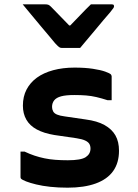

<svg xmlns="http://www.w3.org/2000/svg" viewBox="-20 -860 640 889"><path d="M351 -638Q330 -638 308.5 -638Q287 -638 266 -638Q259 -638 253.5 -642Q248 -646 235 -660Q228 -669 210.5 -689.5Q193 -710 170.5 -737Q148 -764 125.5 -791Q103 -818 85 -840Q110 -840 135.5 -840Q161 -840 187 -840Q198 -840 203.5 -838Q209 -836 216 -829Q227 -818 252.5 -791.5Q278 -765 321 -721L270 -742H333L284 -720Q326 -763 352.5 -791Q379 -819 401 -840H497Q501 -840 503.5 -839Q506 -838 507 -836Q508 -834 508 -831Q508 -827 505 -822.5Q502 -818 490 -803Q478 -790 459 -767Q440 -744 419 -719Q398 -694 379.5 -672Q361 -650 351 -638ZM294 -118Q355 -118 377 -132.5Q399 -147 399 -172Q399 -185 393.5 -194Q388 -203 374 -209.5Q360 -216 334 -220L231 -235Q183 -243 150.5 -260.5Q118 -278 102 -306Q86 -334 86 -371Q86 -413 103 -445.5Q120 -478 151 -500.5Q182 -523 226.5 -535Q271 -547 325 -547Q374 -547 410 -541.5Q446 -536 467 -528.5Q488 -521 494 -515Q494 -514 495 -512.5Q496 -511 496.5 -509.5Q497 -508 497 -506Q497 -478 497 -450.5Q497 -423 497 -396H478Q450 -405 426.5 -410.5Q403 -416 379 -418Q355 -420 324 -420Q285 -420 263 -414Q241 -408 231 -395.5Q221 -383 221 -365Q221 -354 226 -344.5Q231 -335 244 -329.5Q257 -324 280 -321L376 -307Q430 -300 464 -281Q498 -262 514.5 -233Q531 -204 531 -162Q531 -106 504 -68Q477 -30 423.5 -10.5Q370 9 293 9Q250 9 213 5Q176 1 147.5 -6Q119 -13 101 -20Q83 -27 77 -33Q76 -35 75.5 -36.5Q75 -38 75 -40Q75 -69 75 -98.5Q75 -128 75 -158H94Q117 -147 139.5 -139.5Q162 -132 186 -127Q210 -122 236.5 -120Q263 -118 294 -118Z"/></svg>

Font: RecMonoLinear Nerd Font Mono
Style: Bold
Weight: 700
Monospace: yes
Version: Version 1.085; ttfautohint (v1.8.4.7-5d5b);Nerd Fonts 3.2.1